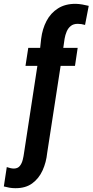

<svg xmlns="http://www.w3.org/2000/svg" viewBox="-95 -782 490 1017"><path d="M316.4 -528.3 302.2 -433.1H226.1L154.8 28.8Q149.9 77.6 130.6 120.4Q111.3 163.1 75.9 189.2Q40.5 215.3 -14.2 214.8Q-29.8 214.8 -44.9 212.2Q-60.1 209.5 -74.7 205.6L-59.1 103Q-50.3 106 -40.5 108.4Q-30.8 110.8 -21 110.8Q-0.5 110.4 10.3 96.7Q21 83 25.6 63.7Q30.3 44.4 32.2 28.8L103 -433.1H40L54.7 -528.3H117.7L123 -576.7Q129.4 -628.9 151.4 -670.9Q173.3 -712.9 212.2 -737.5Q251 -762.2 306.6 -761.7Q324.2 -761.2 341.3 -758.1Q358.4 -754.9 375 -751L355.5 -649.9Q346.2 -652.8 336.4 -654.3Q326.7 -655.8 316.9 -655.8Q293.9 -655.8 279.8 -644.3Q265.6 -632.8 258.1 -614.7Q250.5 -596.7 247.1 -576.7L240.2 -528.3Z"/></svg>

Font: Roboto Condensed SemiBold
Style: Italic
Weight: 600
Italic angle: -12°
Designer: Christian Robertson
Foundry: Google
Version: Version 3.008; 2023